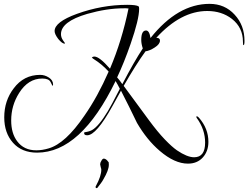

<svg xmlns="http://www.w3.org/2000/svg" viewBox="-20 -650 1287 995"><path d="M954 198Q885 198 808 132Q774 103 744.5 66.5Q715 30 690 -13Q670 -55 649 -97Q628 -139 607 -180L562 -99Q479 51 432 51Q416 51 416 40Q416 35 421 35Q442 32 457 24Q492 4 539 -74Q547 -87 562.5 -116Q578 -145 601 -190Q596 -201 590 -211Q584 -221 579 -230Q399 141 172 141Q93 141 47.5 90Q2 39 2 -42Q2 -128 51 -192Q103 -262 188 -262Q212 -262 233.5 -248Q255 -234 255 -212Q255 -207 252 -205L242 -225Q233 -243 199 -243Q126 -243 79 -168Q38 -103 38 -26Q38 41 69 82Q104 129 168 129Q199 129 232 119Q319 94 417 -50Q452 -100 483.5 -157.5Q515 -215 543 -279Q509 -317 464 -345Q462 -346 460 -348Q458 -350 456 -352Q461 -357 469 -357Q495 -357 550 -294Q612 -440 646 -606Q640 -607 634 -607Q628 -607 622 -607Q534 -607 432 -578Q296 -538 296 -473Q296 -456 306.5 -441Q317 -426 317 -426Q317 -424 314 -424Q302 -424 282 -448Q263 -473 263 -489Q263 -536 378 -578Q508 -625 639 -625Q687 -625 698 -617Q701 -616 701 -604Q701 -550 657 -423Q640 -374 622.5 -330.5Q605 -287 587 -249Q594 -241 600.5 -232.5Q607 -224 614 -214Q675 -331 720 -399Q712 -423 712 -443Q712 -492 737 -492Q754 -492 760 -453Q901 -630 1066 -630Q1145 -630 1196 -574Q1247 -519 1247 -438Q1247 -416 1242 -416Q1239 -416 1239 -434Q1239 -507 1182 -552Q1129 -593 1054 -593Q917 -593 790 -454Q809 -454 809 -440Q809 -421 782 -404Q756 -387 734 -384Q684 -315 621 -205L752 -27Q797 34 834 72.5Q871 111 897 129Q950 165 986 165Q1043 165 1043 89Q1043 21 1000 -38Q997 -43 997 -44Q997 -47 1000 -47Q1005 -47 1011 -40Q1060 16 1060 85Q1060 134 1031 166Q1002 198 954 198ZM481 325Q477 325 475.5 321.5Q474 318 478 312Q505 262 505 229Q505 225 502 216Q499 205 499 202Q499 193 505 184Q511 172 518 172Q530 172 542 190V188Q543 188 543.5 194.5Q544 201 544 204Q544 232 516 279Q512 287 504 298Q496 309 485 323Q483 325 481 325Z"/></svg>

Font: Love Light
Style: Regular
Weight: 400
Designer: Robert E. Leuschke
Foundry: Robert E. Leuschke
Version: Version 1.010; ttfautohint (v1.8.3)